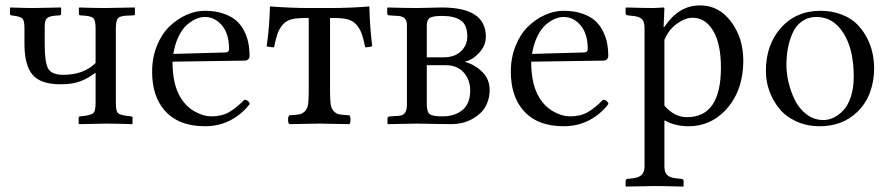

<svg xmlns="http://www.w3.org/2000/svg" viewBox="-20 -459 3306 713"><path d="M335 -353Q335 -382.3 327.6 -390.6Q320.3 -398.9 293.9 -400.9L278.8 -401.9Q272.9 -402.3 272.9 -407.2V-429.2L274.9 -431.2Q332 -429.2 368.2 -429.2L480 -431.2L481 -429.2V-407.2Q481 -401.9 476.1 -401.9L450.2 -400.9Q426.3 -399.9 418.2 -391.4Q410.2 -382.8 410.2 -353V-78.1Q410.2 -48.8 416.7 -40.5Q423.3 -32.2 450.2 -28.8L466.8 -26.9Q472.2 -25.9 472.2 -22V0L470.2 2Q411.1 0 374 0L273.9 2L272 0V-21Q272 -26.4 277.8 -26.9L293.9 -28.8Q321.3 -32.2 328.1 -40.5Q335 -48.8 335 -78.1V-189Q303.7 -166 275.4 -156Q247.1 -146 204.1 -146Q131.3 -146 101.1 -181.2Q70.8 -216.3 70.8 -296.9V-354Q70.8 -381.8 63.5 -389.6Q56.2 -397.5 29.8 -400.9L22 -401.9Q17.1 -402.8 17.1 -407.2V-429.2L18.1 -431.2Q71.8 -429.2 106 -429.2L206.1 -431.2L207 -429.2V-408.2Q207 -402.3 201.2 -401.9L186 -400.9Q161.6 -398.9 153.8 -390.9Q146 -382.8 146 -358.9V-293Q146 -229 158.4 -205.1Q170.9 -181.2 214.8 -181.2Q291 -181.2 335 -225.1Z M623.5 -258.8 816.9 -264.2Q830.6 -264.6 830.6 -276.9Q830.6 -333.5 804.2 -364.7Q777.8 -396 740.7 -396Q725.6 -396 709.5 -389.4Q693.4 -382.8 675.8 -368.2Q658.2 -353.5 644 -325.2Q629.9 -296.9 623.5 -258.8ZM887.7 -88.9Q903.3 -87.4 907.7 -73.2Q877.9 -34.2 835.4 -12.2Q793 9.8 740.7 9.8Q641.1 9.8 589.8 -50.8Q544.9 -103.5 544.9 -192.9Q544.9 -245.1 562.7 -289.1Q580.6 -333 609.1 -360.6Q637.7 -388.2 671.9 -403.6Q706.1 -418.9 740.7 -418.9Q779.3 -418.9 808.8 -408.9Q838.4 -398.9 856.7 -383.1Q875 -367.2 886.5 -344.5Q897.9 -321.8 902.3 -299.3Q906.7 -276.9 906.7 -251Q906.7 -243.7 901.9 -238.8Q897 -233.9 888.7 -233.9L620.6 -230Q620.6 -145 650.9 -96.2Q671.9 -62 704.1 -44.4Q735.8 -26.9 764.6 -26.9Q802.7 -26.9 830.1 -42.2Q857.4 -57.6 887.7 -88.9Z M1126.5 -122.1V-392.1H1111.3Q1080.6 -392.1 1061.5 -387Q1042.5 -381.8 1030 -367.4Q1017.6 -353 1011 -335Q1004.4 -316.9 997.6 -283.2Q991.7 -283.2 984.9 -284.2Q978 -285.2 974.1 -286.1L970.2 -287.1Q981 -360.8 982.4 -435.1Q1062.5 -429.2 1128.4 -429.2H1203.1Q1282.7 -429.2 1351.6 -435.1Q1353 -361.8 1362.3 -287.1Q1349.6 -283.2 1336.4 -283.2Q1329.6 -316.4 1322.8 -335Q1315.9 -353.5 1303.2 -367.7Q1290.5 -381.8 1271.7 -387Q1252.9 -392.1 1222.2 -392.1H1205.6V-122.1Q1205.6 -89.8 1207.8 -73Q1210 -56.2 1219 -46.4Q1228 -36.6 1239.7 -34.4Q1251.5 -32.2 1277.3 -30.8Q1281.7 -26.4 1281.7 -14.4Q1281.7 -2.4 1277.3 2Q1191.4 0 1166.5 0Q1138.2 0 1054.2 2Q1049.8 -2.4 1049.8 -14.4Q1049.8 -26.4 1054.2 -30.8Q1080.1 -32.2 1091.8 -34.4Q1103.5 -36.6 1112.8 -46.4Q1122.1 -56.2 1124.3 -73Q1126.5 -89.8 1126.5 -122.1Z M1564.9 -246.1H1627Q1668.5 -246.1 1691.9 -268.6Q1715.3 -291 1715.3 -323.2Q1715.3 -366.7 1691.2 -383.3Q1667 -399.9 1622.1 -399.9Q1587.9 -399.9 1576.4 -392.8Q1564.9 -385.7 1564.9 -363.8ZM1564.9 -216.8V-71.8Q1564.9 -43.9 1575.4 -35.4Q1585.9 -26.9 1622.1 -26.9Q1669.4 -26.9 1697.8 -50.8Q1726.1 -74.7 1726.1 -123Q1726.1 -163.1 1701.9 -189.9Q1677.7 -216.8 1636.2 -216.8ZM1421.4 2 1418.9 0V-18.1Q1418.9 -26.4 1428.2 -26.9L1460 -28.8Q1475.6 -29.8 1483.4 -39.1Q1491.2 -48.3 1491.2 -73.2V-366.2Q1491.2 -397.9 1458 -399.9L1424.3 -401.9Q1422.4 -401.9 1420.2 -403.8Q1418 -405.8 1418 -407.2V-429.2L1419.9 -431.2Q1486.3 -429.2 1529.3 -429.2Q1547.4 -429.2 1574.7 -430.2Q1602.1 -431.2 1621.1 -431.2Q1784.2 -431.2 1784.2 -323.2Q1784.2 -288.6 1758.1 -261.5Q1731.9 -234.4 1708 -231V-229Q1745.6 -217.8 1772 -190.9Q1798.3 -164.1 1798.3 -125Q1798.3 -98.6 1789.3 -76.7Q1780.3 -54.7 1765.6 -40.5Q1751 -26.4 1732.2 -16.4Q1713.4 -6.3 1694.6 -2.2Q1675.8 2 1657.2 2Q1622.1 2 1582.8 1Q1543.5 0 1529.3 0Z M1955.6 -258.8 2148.9 -264.2Q2162.6 -264.6 2162.6 -276.9Q2162.6 -333.5 2136.2 -364.7Q2109.9 -396 2072.8 -396Q2057.6 -396 2041.5 -389.4Q2025.4 -382.8 2007.8 -368.2Q1990.2 -353.5 1976.1 -325.2Q1961.9 -296.9 1955.6 -258.8ZM2219.7 -88.9Q2235.4 -87.4 2239.7 -73.2Q2210 -34.2 2167.5 -12.2Q2125 9.8 2072.8 9.8Q1973.1 9.8 1921.9 -50.8Q1877 -103.5 1877 -192.9Q1877 -245.1 1894.8 -289.1Q1912.6 -333 1941.2 -360.6Q1969.7 -388.2 2003.9 -403.6Q2038.1 -418.9 2072.8 -418.9Q2111.3 -418.9 2140.9 -408.9Q2170.4 -398.9 2188.7 -383.1Q2207 -367.2 2218.5 -344.5Q2230 -321.8 2234.4 -299.3Q2238.8 -276.9 2238.8 -251Q2238.8 -243.7 2233.9 -238.8Q2229 -233.9 2220.7 -233.9L1952.6 -230Q1952.6 -145 1982.9 -96.2Q2003.9 -62 2036.1 -44.4Q2067.9 -26.9 2096.7 -26.9Q2134.8 -26.9 2162.1 -42.2Q2189.5 -57.6 2219.7 -88.9Z M2447.3 -311V-66.9Q2483.9 -23.9 2531.2 -23.9Q2657.2 -23.9 2657.2 -208Q2657.2 -296.4 2628.4 -344.7Q2599.6 -393.1 2552.2 -393.1Q2524.4 -393.1 2493.7 -370.8Q2462.9 -348.6 2447.3 -311ZM2447.3 -429.2 2444.3 -358.9H2447.3Q2500 -439 2579.6 -439Q2649.9 -439 2695.1 -378.2Q2740.2 -317.4 2740.2 -234.9Q2740.2 -117.2 2670.4 -45.9Q2614.7 9.8 2537.6 9.8Q2487.3 9.8 2447.3 -12.2V159.2Q2447.3 180.2 2457 190.4Q2466.8 200.7 2490.2 203.1L2509.3 205.1Q2518.6 206.1 2518.6 212.9V231.9L2516.6 233.9Q2447.3 231.9 2408.2 231.9L2305.2 233.9L2303.2 231.9V212.9Q2303.2 206.1 2311.5 205.1L2330.6 203.1Q2352.5 200.7 2363 190.2Q2373.5 179.7 2373.5 159.2V-356Q2373.5 -377.4 2364.3 -387.5Q2355 -397.5 2330.6 -399.9L2311.5 -401.9Q2303.2 -402.8 2303.2 -410.2V-429.2L2305.2 -431.2Q2373 -429.2 2408.2 -429.2L2445.3 -431.2Z M2824.2 -194.8Q2824.2 -290.5 2877 -352.1Q2934.1 -418.9 3026.4 -418.9Q3068.4 -418.9 3103 -406Q3137.7 -393.1 3159.9 -371.8Q3182.1 -350.6 3197.5 -322.3Q3212.9 -293.9 3219.5 -264.4Q3226.1 -234.9 3226.1 -204.1Q3226.1 -158.2 3210.9 -116.2Q3195.3 -74.2 3164.1 -43.9Q3108.9 9.8 3024.4 9.8Q2976.1 9.8 2936.8 -8.3Q2897.5 -26.4 2873.5 -56.2Q2849.6 -85.9 2836.9 -121.6Q2824.2 -157.2 2824.2 -194.8ZM3012.2 -396Q2981.4 -396 2958.7 -380.1Q2936 -364.3 2923.8 -337.2Q2911.6 -310.1 2906 -280.3Q2900.4 -250.5 2900.4 -216.8Q2900.4 -187 2908.2 -153.6Q2916 -120.1 2931.6 -87.9Q2947.3 -55.7 2975.1 -34.4Q3002.9 -13.2 3038.1 -13.2Q3056.2 -13.2 3074.7 -21.7Q3093.3 -30.3 3110.8 -48.1Q3128.4 -65.9 3139.4 -98.6Q3150.4 -131.3 3150.4 -173.8Q3150.4 -275.9 3112.3 -335.9Q3074.2 -396 3012.2 -396Z"/></svg>

Font: Linux Libertine Display G
Style: Regular
Weight: 400
Designer: Philipp H. Poll
Foundry: Philipp H. Poll
Version: Version 5.0.9